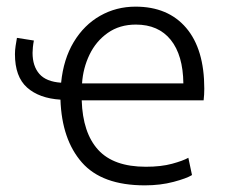

<svg xmlns="http://www.w3.org/2000/svg" viewBox="-20 -548 694 578"><path d="M416 10Q287 10 226.5 -59Q166 -128 162 -248Q98 -252 61.5 -284.5Q25 -317 25 -385Q25 -397 27 -410Q29 -423 31 -434L82 -426Q80 -416 79 -406Q78 -396 78 -389Q78 -349 98.5 -325.5Q119 -302 164 -299Q171 -370 202 -421.5Q233 -473 281.5 -500.5Q330 -528 388 -528Q486 -528 540.5 -464Q595 -400 595 -281Q595 -273 594.5 -263.5Q594 -254 593 -246H226Q229 -148 275.5 -97Q322 -46 419 -46Q465 -46 498 -55Q531 -64 547 -73L558 -21Q542 -11 502.5 -0.5Q463 10 416 10ZM227 -297H532Q531 -382 494 -428Q457 -474 389 -474Q340 -474 304.5 -449Q269 -424 249.5 -383.5Q230 -343 227 -297Z"/></svg>

Font: Ubuntu Sans Light
Style: Regular
Weight: 300
Designer: Dalton Maag Ltd
Foundry: Dalton Maag Ltd
Version: Version 1.006; ttfautohint (v1.8.4.7-5d5b)